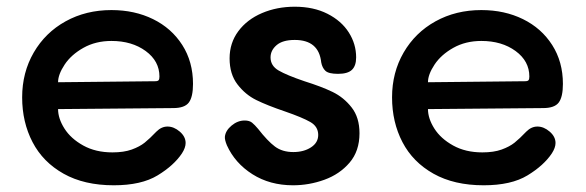

<svg xmlns="http://www.w3.org/2000/svg" viewBox="-20 -544 1746 572"><path d="M46 -254Q46 -328 80.5 -387.5Q115 -447 175.5 -480.5Q236 -514 312 -514Q381 -514 436 -487Q491 -460 523 -410Q555 -360 555 -294Q555 -255 542.5 -238.5Q530 -222 496 -222L153 -219Q153 -191 172 -161Q191 -131 228 -110.5Q265 -90 315 -90Q349 -90 372.5 -98.5Q396 -107 411 -119Q426 -131 446 -152Q461 -167 479 -167Q498 -167 515.5 -152Q533 -137 533 -118Q533 -104 522 -87Q498 -51 449.5 -21.5Q401 8 319 8Q231 8 169.5 -26.5Q108 -61 77 -120.5Q46 -180 46 -254ZM442 -302Q450 -302 452.5 -305Q455 -308 455 -316Q455 -362 414 -392Q373 -422 312 -422Q265 -422 228.5 -401.5Q192 -381 172.5 -351.5Q153 -322 153 -299Z M656 -111Q649 -128 650 -137Q652 -155 670 -170Q688 -185 709 -185Q723 -185 731 -178.5Q739 -172 749 -160Q777 -124 799 -107.5Q821 -91 854 -91Q885 -91 906.5 -105Q928 -119 928 -142Q928 -167 904.5 -180.5Q881 -194 829 -212Q776 -230 743.5 -246Q711 -262 687.5 -292.5Q664 -323 664 -370Q664 -416 690 -451Q716 -486 760.5 -505Q805 -524 858 -524Q914 -524 955.5 -503Q997 -482 1019 -447.5Q1041 -413 1041 -373Q1041 -348 1028.5 -336Q1016 -324 987 -324Q959 -324 949.5 -333Q940 -342 937 -358Q930 -425 858 -425Q822 -425 804 -409.5Q786 -394 786 -373Q786 -348 810 -334Q834 -320 887 -302Q938 -286 971 -270Q1004 -254 1027.5 -224Q1051 -194 1051 -147Q1051 -94 1021.5 -59.5Q992 -25 946.5 -8.5Q901 8 853 8Q784 8 732 -25Q680 -58 656 -111Z M1148 -254Q1148 -328 1182.5 -387.5Q1217 -447 1277.5 -480.5Q1338 -514 1414 -514Q1483 -514 1538 -487Q1593 -460 1625 -410Q1657 -360 1657 -294Q1657 -255 1644.5 -238.5Q1632 -222 1598 -222L1255 -219Q1255 -191 1274 -161Q1293 -131 1330 -110.5Q1367 -90 1417 -90Q1451 -90 1474.5 -98.5Q1498 -107 1513 -119Q1528 -131 1548 -152Q1563 -167 1581 -167Q1600 -167 1617.5 -152Q1635 -137 1635 -118Q1635 -104 1624 -87Q1600 -51 1551.5 -21.5Q1503 8 1421 8Q1333 8 1271.5 -26.5Q1210 -61 1179 -120.5Q1148 -180 1148 -254ZM1544 -302Q1552 -302 1554.5 -305Q1557 -308 1557 -316Q1557 -362 1516 -392Q1475 -422 1414 -422Q1367 -422 1330.5 -401.5Q1294 -381 1274.5 -351.5Q1255 -322 1255 -299Z"/></svg>

Font: Mali SemiBold
Style: Regular
Weight: 600
Designer: Kitiyaporn Chalermlarp | Katatrad Aksorn Co.,Ltd.
Foundry: Cadson Demak Co.,Ltd.
Version: Version 1.000; ttfautohint (v1.6)